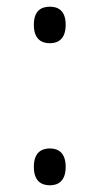

<svg xmlns="http://www.w3.org/2000/svg" viewBox="-20 -547 298 573"><path d="M129 -418C154 -418 176 -431 176 -473C176 -515 154 -527 129 -527C103 -527 81 -515 81 -473C81 -431 103 -418 129 -418ZM129 6C154 6 176 -7 176 -49C176 -91 154 -104 129 -104C103 -104 81 -91 81 -49C81 -7 103 6 129 6Z"/></svg>

Font: Noto Serif Light
Style: Regular
Weight: 300
Designer: Monotype Design Team
Foundry: Monotype Imaging Inc.
Version: Version 2.013